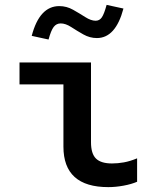

<svg xmlns="http://www.w3.org/2000/svg" viewBox="-20 -757 640 787"><path d="M424 10Q240 10 240 -156V-411H60V-501H353V-174Q353 -127 373.5 -107Q394 -87 439 -87Q463 -87 488 -91.5Q513 -96 542 -108V-12Q519 -2 486.5 4Q454 10 424 10ZM179 -595 110 -610Q142 -732 223 -732Q253 -732 279.5 -717Q306 -702 329.5 -687Q353 -672 372 -672Q388 -672 397.5 -686Q407 -700 417 -737L486 -722Q454 -601 377 -601Q348 -601 321.5 -616Q295 -631 272 -646Q249 -661 229 -661Q211 -661 200 -646.5Q189 -632 179 -595Z"/></svg>

Font: Red Hat Mono Medium
Style: Regular
Weight: 500
Monospace: yes
Designer: Pentagram, MCKL
Foundry: Pentagram, MCKL
Version: Version 1.023; ttfautohint (v1.8.3)